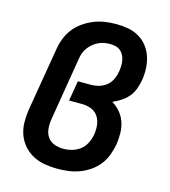

<svg xmlns="http://www.w3.org/2000/svg" viewBox="-111 -832 823 930"><g transform="rotate(15 300.0 -367.5)"><path d="M262 8Q229 8 197.5 2.5Q166 -3 139 -17.5Q112 -32 92 -55Q72 -78 61.5 -107Q51 -136 50.5 -168.5Q50 -201 55 -233L108 -548Q112 -576 122.5 -603.5Q133 -631 151 -654.5Q169 -678 194 -695.5Q219 -713 246.5 -724Q274 -735 302 -739Q330 -743 358 -743H359Q389 -743 418.5 -737.5Q448 -732 472.5 -717.5Q497 -703 514.5 -680.5Q532 -658 541 -630.5Q550 -603 551.5 -573Q553 -543 548 -513Q544 -491 536 -468.5Q528 -446 513 -428Q498 -410 477.5 -396.5Q457 -383 436 -374Q459 -360 476.5 -339.5Q494 -319 503 -293Q512 -267 512.5 -238.5Q513 -210 509 -181Q504 -154 494 -126.5Q484 -99 466 -76Q448 -53 423.5 -36Q399 -19 371.5 -9Q344 1 316.5 4.5Q289 8 262 8ZM264 -93Q286 -93 308 -99Q330 -105 348.5 -119Q367 -133 377.5 -154.5Q388 -176 392 -198Q396 -222 393.5 -246Q391 -270 378.5 -289Q366 -308 344 -317Q322 -326 298 -326H232L249 -427H314Q335 -427 355.5 -433Q376 -439 392.5 -452.5Q409 -466 418 -486Q427 -506 430 -526Q432 -539 432.5 -553.5Q433 -568 430.5 -581Q428 -594 422 -606Q416 -618 406 -626.5Q396 -635 382.5 -638.5Q369 -642 355 -642Q340 -642 325 -639.5Q310 -637 295.5 -630Q281 -623 268.5 -612.5Q256 -602 246.5 -589Q237 -576 232 -561.5Q227 -547 225 -532L173 -217Q169 -193 171 -169.5Q173 -146 185 -128Q197 -110 218.5 -101.5Q240 -93 264 -93Z"/></g></svg>

Font: Zed Sans Extended
Style: Bold Italic
Weight: 700
Width: 7
Italic angle: -9°
Designer: Belleve Invis
Foundry: Belleve Invis
Version: Version 1.0.0; ttfautohint (v1.8.4)